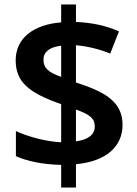

<svg xmlns="http://www.w3.org/2000/svg" viewBox="-20 -779 612 857"><path d="M253 -43V58H319V-46C456 -59 527 -126 527 -222C527 -332 436 -372 319 -411V-577C368 -573 423 -560 472 -540L511 -639C454 -664 392 -678 319 -681V-759H253V-679C132 -670 50 -610 50 -510C50 -414 107 -365 253 -314V-144C184 -147 102 -170 51 -194V-82C102 -59 171 -45 253 -43ZM253 -575V-436C195 -456 174 -476 174 -513C174 -547 201 -569 253 -575ZM319 -148V-290C379 -269 403 -251 403 -215C403 -179 376 -156 319 -148Z"/></svg>

Font: Noto Sans Ol Chiki SemiBold
Style: Regular
Weight: 600
Designer: Monotype Design Team, Lewis McGuffie
Foundry: Monotype Imaging Inc.
Version: Version 2.003